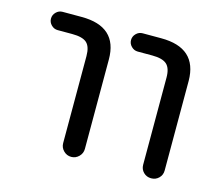

<svg xmlns="http://www.w3.org/2000/svg" viewBox="-81 -650 841 733"><g transform="rotate(15 339.5 -284.0)"><path d="M81.1 -474.6Q66.4 -474.6 55.7 -485.4Q44.9 -496.1 44.9 -510.7Q44.9 -525.4 55.7 -536.1Q66.4 -546.9 81.1 -546.9H156.2Q298.8 -546.9 298.8 -417V-63.5Q298.8 -45.9 286.1 -33.2Q273.4 -20.5 255.9 -20.5Q238.3 -20.5 225.6 -33.2Q212.9 -45.9 212.9 -63.5V-407.2Q212.9 -444.3 196.3 -459.5Q179.7 -474.6 138.7 -474.6ZM397.5 -474.6Q382.8 -474.6 372.1 -485.4Q361.3 -496.1 361.3 -510.7Q361.3 -525.4 372.1 -536.1Q382.8 -546.9 397.5 -546.9H470.7Q613.3 -546.9 614.3 -417V-62.5Q614.3 -44.9 602.1 -32.7Q589.8 -20.5 571.8 -20.5Q553.7 -20.5 541.5 -32.7Q529.3 -44.9 529.3 -62.5V-407.2Q529.3 -444.3 512.2 -459.5Q495.1 -474.6 455.1 -474.6Z"/></g></svg>

Font: Gen Jyuu Gothic Regular
Style: Regular
Weight: 400
Designer: [Source Han Sans]
Ryoko NISHIZUKA  (kana & ideographs); Paul D. Hunt (Latin, Greek & Cyrillic); Wenlong ZHANG  (bopomofo
Version: Version 1.002.20150607